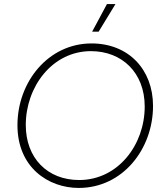

<svg xmlns="http://www.w3.org/2000/svg" viewBox="-20 -920 808 946"><path d="M368 6C584 6 734 -185 734 -398C734 -578 613 -706 431 -706C219 -706 66 -518 66 -303C66 -95 218 6 368 6ZM370 -33C213 -33 107 -142 107 -304C107 -493 238 -668 428 -668C581 -668 693 -562 693 -395C693 -207 562 -33 370 -33ZM549 -900H507L434 -764H466Z"/></svg>

Font: Fixel Display 20240404 ExLight
Style: Italic
Weight: 200
Italic angle: -10°
Designer: AlfaBravo + MacPaw
Foundry: Kyrylo Tkachov, Marchela Mozhyna, Serhii Makarenko, Maria Weinstein, Zakhar Kryvoshyya
Version: Version 1.211;Glyphs 3.2 (3225)